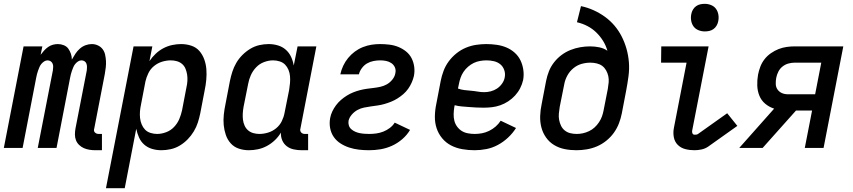

<svg xmlns="http://www.w3.org/2000/svg" viewBox="-34 -772 4454 1002"><path d="M498 12H464Q448 12 432.5 9.5Q417 7 403.5 1Q390 -5 379 -15.5Q368 -26 362.5 -40Q357 -54 357 -70Q357 -86 360 -102L419 -405Q420 -414 420 -423Q420 -432 417 -440Q414 -448 407 -452.5Q400 -457 391 -457Q382 -457 373.5 -451.5Q365 -446 358.5 -438Q352 -430 348.5 -421Q345 -412 341.5 -403Q338 -394 336 -385Q334 -376 332 -367L261 0H163L242 -405Q243 -414 243.5 -423Q244 -432 240.5 -440Q237 -448 230 -452.5Q223 -457 214 -457Q205 -457 196.5 -451.5Q188 -446 181.5 -438Q175 -430 171.5 -421Q168 -412 164.5 -403Q161 -394 159 -385Q157 -376 155 -367L84 0H-14L89 -530H187L178 -486Q186 -497 196 -508Q206 -519 217.5 -527Q229 -535 242 -538.5Q255 -542 268 -542Q284 -542 299 -536Q314 -530 322.5 -518Q331 -506 336 -491.5Q341 -477 341 -461Q350 -477 359.5 -491.5Q369 -506 382.5 -518Q396 -530 412.5 -536Q429 -542 445 -542Q462 -542 477 -535Q492 -528 501.5 -515.5Q511 -503 514.5 -487Q518 -471 519 -454.5Q520 -438 518 -420.5Q516 -403 513 -386L458 -102Q456 -96 456.5 -90.5Q457 -85 461 -81Q465 -77 470 -75Q475 -73 481 -73H498Z M519 210 663 -530H761L746 -453Q760 -474 778.5 -491.5Q797 -509 819 -520.5Q841 -532 864.5 -537Q888 -542 911 -542Q939 -542 964.5 -533.5Q990 -525 1006.5 -506Q1023 -487 1032 -462Q1041 -437 1043 -410.5Q1045 -384 1042.5 -356Q1040 -328 1034 -300L1011 -180Q1006 -156 998.5 -132.5Q991 -109 977.5 -86.5Q964 -64 945.5 -45Q927 -26 904.5 -12.5Q882 1 857 6.5Q832 12 808 12Q783 12 759.5 5Q736 -2 718.5 -17.5Q701 -33 691.5 -54.5Q682 -76 677 -100L617 210ZM786 -73Q809 -73 833 -82Q857 -91 874.5 -109.5Q892 -128 901.5 -150.5Q911 -173 916 -196L939 -316Q943 -333 944 -350Q945 -367 942.5 -383Q940 -399 934 -413.5Q928 -428 916.5 -438Q905 -448 889.5 -452.5Q874 -457 857 -457Q835 -457 812 -450Q789 -443 770 -427.5Q751 -412 740.5 -390.5Q730 -369 725 -347L702 -227Q698 -209 696.5 -191Q695 -173 697 -155.5Q699 -138 705.5 -122.5Q712 -107 723 -95.5Q734 -84 751 -78.5Q768 -73 786 -73Z M1265 12Q1237 12 1212 3.5Q1187 -5 1170 -24Q1153 -43 1144.5 -68Q1136 -93 1133.5 -119.5Q1131 -146 1134 -174Q1137 -202 1143 -230L1166 -350Q1171 -374 1178.5 -397.5Q1186 -421 1199 -443.5Q1212 -466 1231 -485Q1250 -504 1272.5 -517.5Q1295 -531 1319.5 -536.5Q1344 -542 1368 -542Q1393 -542 1416.5 -535Q1440 -528 1457.5 -512.5Q1475 -497 1485 -475.5Q1495 -454 1499 -430L1519 -530H1617L1534 -102Q1532 -96 1533 -90.5Q1534 -85 1537.5 -81Q1541 -77 1546 -75Q1551 -73 1557 -73H1574V12H1540Q1519 12 1498.5 7.5Q1478 3 1462.5 -9Q1447 -21 1439 -39.5Q1431 -58 1432 -80Q1419 -58 1400 -40Q1381 -22 1358.5 -10Q1336 2 1312 7Q1288 12 1265 12ZM1320 -73Q1342 -73 1365 -80Q1388 -87 1407 -102.5Q1426 -118 1436.5 -139.5Q1447 -161 1451 -183L1475 -303Q1478 -321 1479.5 -339Q1481 -357 1479.5 -374.5Q1478 -392 1471.5 -407.5Q1465 -423 1454 -434.5Q1443 -446 1426 -451.5Q1409 -457 1391 -457Q1368 -457 1344 -448Q1320 -439 1302.5 -420.5Q1285 -402 1275 -379.5Q1265 -357 1261 -334L1237 -214Q1234 -197 1233 -180Q1232 -163 1234 -147Q1236 -131 1242.5 -116.5Q1249 -102 1260.5 -92Q1272 -82 1287.5 -77.5Q1303 -73 1320 -73Z M1892 12Q1865 12 1839 9Q1813 6 1788.5 -2Q1764 -10 1743 -23.5Q1722 -37 1708 -57Q1694 -77 1689 -103Q1684 -129 1689 -156Q1692 -173 1700 -190Q1708 -207 1719.5 -222.5Q1731 -238 1745.5 -250.5Q1760 -263 1776 -273Q1792 -283 1809.5 -290Q1827 -297 1844.5 -301.5Q1862 -306 1879.5 -308.5Q1897 -311 1915 -313Q1933 -315 1951 -319Q1969 -323 1985 -332Q2001 -341 2013.5 -356.5Q2026 -372 2029 -389Q2033 -406 2027 -420Q2021 -434 2008.5 -442.5Q1996 -451 1981 -454Q1966 -457 1950 -457Q1933 -457 1915 -453.5Q1897 -450 1881.5 -441Q1866 -432 1854.5 -416.5Q1843 -401 1839 -384H1742Q1747 -407 1757 -428.5Q1767 -450 1782.5 -469Q1798 -488 1817.5 -502.5Q1837 -517 1859.5 -526Q1882 -535 1904.5 -538.5Q1927 -542 1949 -542Q1974 -542 1998.5 -539Q2023 -536 2045 -527Q2067 -518 2085 -503.5Q2103 -489 2113.5 -469Q2124 -449 2127.5 -424.5Q2131 -400 2126 -375Q2122 -358 2114.5 -341Q2107 -324 2096 -308.5Q2085 -293 2070.5 -280.5Q2056 -268 2040 -258Q2024 -248 2006.5 -241Q1989 -234 1971.5 -229Q1954 -224 1936 -221.5Q1918 -219 1900.5 -216.5Q1883 -214 1865.5 -210.5Q1848 -207 1831.5 -198Q1815 -189 1802 -174Q1789 -159 1785 -142Q1783 -129 1786.5 -117.5Q1790 -106 1799 -98Q1808 -90 1819 -85Q1830 -80 1842 -77.5Q1854 -75 1867 -74Q1880 -73 1893 -73Q1911 -73 1929.5 -75.5Q1948 -78 1966 -85Q1984 -92 2000 -104Q2016 -116 2026 -132L2106 -94Q2090 -67 2065 -45.5Q2040 -24 2011 -11Q1982 2 1952 7Q1922 12 1892 12Z M2443 12Q2410 12 2378.5 6.5Q2347 1 2320 -13Q2293 -27 2273.5 -50.5Q2254 -74 2244.5 -103Q2235 -132 2235.5 -164.5Q2236 -197 2243 -230L2266 -350Q2271 -376 2281 -402.5Q2291 -429 2308 -452Q2325 -475 2348 -493.5Q2371 -512 2397.5 -523Q2424 -534 2451 -538Q2478 -542 2504 -542Q2532 -542 2559 -538Q2586 -534 2609.5 -524Q2633 -514 2652 -497Q2671 -480 2682 -457.5Q2693 -435 2697 -408Q2701 -381 2696 -354Q2691 -332 2680.5 -311.5Q2670 -291 2654 -273.5Q2638 -256 2618 -243Q2598 -230 2576.5 -222.5Q2555 -215 2533 -212.5Q2511 -210 2489 -210Q2470 -210 2451 -211Q2432 -212 2413.5 -213.5Q2395 -215 2376 -216.5Q2357 -218 2339 -223L2337 -214Q2334 -195 2333.5 -177Q2333 -159 2337 -142.5Q2341 -126 2351 -112Q2361 -98 2375 -89Q2389 -80 2407 -76.5Q2425 -73 2443 -73Q2462 -73 2481 -76.5Q2500 -80 2518.5 -89Q2537 -98 2552.5 -111.5Q2568 -125 2579 -142L2659 -104Q2642 -77 2617.5 -54Q2593 -31 2564 -15.5Q2535 0 2504 6Q2473 12 2443 12ZM2493 -291Q2510 -291 2527.5 -295.5Q2545 -300 2560 -310Q2575 -320 2586 -335.5Q2597 -351 2600 -368Q2604 -388 2597.5 -406.5Q2591 -425 2577 -436.5Q2563 -448 2544 -452.5Q2525 -457 2505 -457Q2489 -457 2471.5 -454Q2454 -451 2438.5 -443.5Q2423 -436 2409 -424Q2395 -412 2385 -397Q2375 -382 2369.5 -366Q2364 -350 2361 -334L2356 -310Q2372 -304 2389 -302Q2406 -300 2424 -298.5Q2442 -297 2459 -294Q2476 -291 2493 -291Z M2974 12Q2942 12 2912.5 6Q2883 0 2858 -15Q2833 -30 2816 -54Q2799 -78 2791.5 -106.5Q2784 -135 2785 -166.5Q2786 -198 2793 -230L2816 -350Q2821 -375 2830.5 -399.5Q2840 -424 2857 -446Q2874 -468 2896 -484.5Q2918 -501 2943 -511Q2968 -521 2994 -525.5Q3020 -530 3045 -530Q3070 -530 3094 -525Q3118 -520 3136 -507Q3128 -535 3113 -559Q3098 -583 3078 -602.5Q3058 -622 3032.5 -635.5Q3007 -649 2977 -656L2998 -740Q3032 -733 3064 -718.5Q3096 -704 3123.5 -684Q3151 -664 3173 -638Q3195 -612 3210.5 -581.5Q3226 -551 3235.5 -517.5Q3245 -484 3248 -448Q3251 -412 3246 -374.5Q3241 -337 3234 -300L3211 -180Q3206 -154 3196 -128Q3186 -102 3169.5 -79Q3153 -56 3130 -37.5Q3107 -19 3081 -8Q3055 3 3027.5 7.5Q3000 12 2974 12ZM2976 -73Q2992 -73 3008 -76.5Q3024 -80 3040 -87.5Q3056 -95 3069 -107Q3082 -119 3092 -134Q3102 -149 3107.5 -164.5Q3113 -180 3116 -196L3138 -308Q3141 -325 3142.5 -342Q3144 -359 3140.5 -375Q3137 -391 3129 -405Q3121 -419 3109 -428Q3097 -437 3080.5 -441Q3064 -445 3047 -445Q3024 -445 3001 -438.5Q2978 -432 2958.5 -416Q2939 -400 2927 -378Q2915 -356 2911 -334L2887 -214Q2884 -196 2882.5 -179Q2881 -162 2884 -146Q2887 -130 2894 -115.5Q2901 -101 2913.5 -91Q2926 -81 2942 -77Q2958 -73 2976 -73Z M3590 12Q3565 12 3542 6Q3519 0 3503 -16Q3487 -32 3482.5 -56Q3478 -80 3483 -105L3549 -445H3416L3417 -530H3664L3578 -89Q3577 -82 3580 -75.5Q3583 -69 3591 -69Q3595 -69 3600 -69.5Q3605 -70 3609 -73L3761 -181L3814 -115L3662 -7Q3646 4 3627 8Q3608 12 3590 12ZM3644 -608Q3627 -608 3611 -614.5Q3595 -621 3585.5 -634Q3576 -647 3573 -664.5Q3570 -682 3574 -700Q3576 -711 3582.5 -722Q3589 -733 3599 -740Q3609 -747 3620.5 -749.5Q3632 -752 3644 -752Q3661 -752 3677 -745.5Q3693 -739 3702.5 -726Q3712 -713 3715 -695.5Q3718 -678 3714 -660Q3712 -649 3705.5 -638Q3699 -627 3689 -620Q3679 -613 3667.5 -610.5Q3656 -608 3644 -608Z M3946 0H3824L4006 -205Q3979 -214 3959 -231Q3939 -248 3929 -272.5Q3919 -297 3918 -325.5Q3917 -354 3922 -382Q3926 -403 3934 -424Q3942 -445 3956 -463Q3970 -481 3989.5 -494.5Q4009 -508 4029.5 -516Q4050 -524 4071.5 -527Q4093 -530 4113 -530H4367L4264 0H4166L4204 -195H4120ZM4078 -280H4220L4252 -445H4113Q4097 -445 4080.5 -440.5Q4064 -436 4050 -425Q4036 -414 4028 -398Q4020 -382 4017 -366Q4014 -350 4014.5 -333.5Q4015 -317 4024 -304.5Q4033 -292 4047 -286Q4061 -280 4078 -280Z"/></svg>

Font: Lode Dark
Style: Bold Italic
Weight: 700
Italic angle: -11°
Monospace: yes
Designer: Belleve Invis
Foundry: Belleve Invis
Version: Version 29.2.0; ttfautohint (v1.8.3)